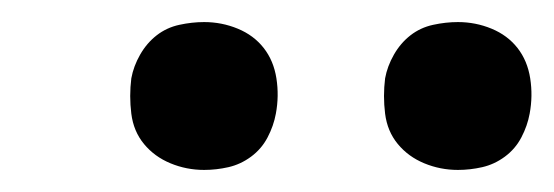

<svg xmlns="http://www.w3.org/2000/svg" viewBox="-20 -757 502 174"><path d="M395 -603Q379 -603 364.5 -609Q350 -615 340.5 -626.5Q331 -638 329 -654Q327 -670 329 -686Q331 -697 337 -707.5Q343 -718 352 -725Q361 -732 372.5 -734.5Q384 -737 395 -737Q411 -737 425.5 -731Q440 -725 449 -713.5Q458 -702 460.5 -686Q463 -670 460 -654Q458 -643 452.5 -632.5Q447 -622 437.5 -615Q428 -608 417 -605.5Q406 -603 395 -603ZM165 -603Q149 -603 134.5 -609Q120 -615 110.5 -626.5Q101 -638 99 -654Q97 -670 99 -686Q101 -697 107 -707.5Q113 -718 122 -725Q131 -732 142.5 -734.5Q154 -737 165 -737Q181 -737 195.5 -731Q210 -725 219 -713.5Q228 -702 230.5 -686Q233 -670 230 -654Q228 -643 222.5 -632.5Q217 -622 207.5 -615Q198 -608 187 -605.5Q176 -603 165 -603Z"/></svg>

Font: Iosevka Etoile Extrabold
Style: Italic
Weight: 800
Italic angle: -9°
Designer: Belleve Invis
Foundry: Belleve Invis
Version: Version 22.1.2; ttfautohint (v1.8.4)